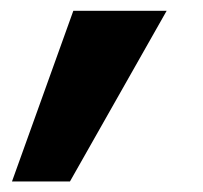

<svg xmlns="http://www.w3.org/2000/svg" viewBox="-20 -154 380 360"><path d="M111.2 186.2H2.5L117.5 -133.8H292.5Z"/></svg>

Font: Now Black
Style: Regular
Weight: 900
Designer: Alfredo Marco Pradil
Foundry: Alfredo Marco Pradil
Version: Version 1.002;PS 001.002;hotconv 1.0.88;makeotf.lib2.5.64775